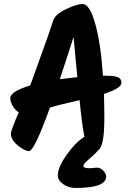

<svg xmlns="http://www.w3.org/2000/svg" viewBox="-20 -764 671 953"><path d="M399 -85Q388 -138 375 -267Q273 -244 228 -230Q150 -14 124 -14Q103 -14 68.5 -42Q34 -70 34 -100Q34 -117 73 -206Q56 -217 43.5 -237.5Q31 -258 31 -277Q31 -310 130 -340Q138 -360 146.5 -385.5Q155 -411 189.5 -505Q224 -599 244 -662Q253 -692 306.5 -718Q360 -744 390 -744Q425 -744 452.5 -647Q480 -550 491 -388H508Q548 -388 565.5 -380.5Q583 -373 583 -353Q583 -326 496 -298Q498 -222 498 -177Q498 -38 468 -19Q458 -6 439 10.5Q420 27 407 39.5Q394 52 394 60Q394 71 425 71L462 68Q478 68 492.5 83Q507 98 507 112Q507 169 355 169Q320 169 293.5 150Q267 131 267 107Q267 66 311.5 3.5Q356 -59 399 -85ZM277 -371Q307 -375 364 -381Q361 -410 354.5 -480Q348 -550 345 -581Q328 -525 277 -371Z"/></svg>

Font: Kalam
Style: Bold
Weight: 700
Version: Version 2.001;PS 1.0;hotconv 1.0.79;makeotf.lib2.5.61930; tt